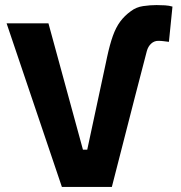

<svg xmlns="http://www.w3.org/2000/svg" viewBox="-20 -737 712 757"><path d="M224 0 6 -645H171L307 -147H324L398 -492L402 -511Q413 -562 425 -595.5Q437 -629 454 -652Q471 -675 496 -693Q517 -709 544.5 -713Q572 -717 597 -717Q614 -717 630.5 -716Q647 -715 660 -711L646 -572Q636 -573 626 -574.5Q616 -576 604 -576Q588 -576 576 -565Q564 -554 559 -536L512 -355L421 0Z"/></svg>

Font: Ruda SemiBold
Style: Bold
Weight: 900
Designer: Mariela Monsalve and Angelina Sanchez
Foundry: Mariela Monsalve and Angelina Sanchez
Version: Version 2.000